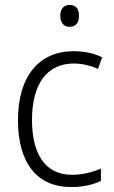

<svg xmlns="http://www.w3.org/2000/svg" viewBox="-20 -750 462 780"><path d="M263 -730C238 -730 225 -713 225 -686C225 -658 239 -641 263 -641C288 -641 301 -658 301 -686C301 -713 289 -730 263 -730ZM270 10C317 10 359 0 390 -15V-65C355 -50 315 -40 272 -40C161 -40 110 -128 110 -263C110 -409 171 -492 280 -492C312 -492 348 -484 378 -470L395 -517C364 -533 324 -542 279 -542C140 -542 53 -442 53 -262C53 -89 129 10 270 10Z"/></svg>

Font: Noto Sans Gujarati SemiCondensed Light
Style: Regular
Weight: 300
Width: 4
Designer: Jelle Bosma - Monotype Design Team, Universal Thirst
Foundry: Monotype Imaging Inc.
Version: Version 2.106